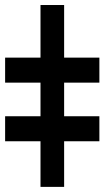

<svg xmlns="http://www.w3.org/2000/svg" viewBox="-63 -730 408 750"><path d="M187.5 -710.4V0H95.2V-710.4ZM-43 -407.2V-504.9H325.2V-407.2ZM-43 -178.2V-275.9H325.2V-178.2Z"/></svg>

Font: Inter Extra Bold
Style: Regular
Weight: 800
Designer: Rasmus Andersson
Foundry: rsms
Version: Version 4.000;git-3c8e0fc